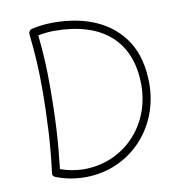

<svg xmlns="http://www.w3.org/2000/svg" viewBox="-78 -749 800 834"><g transform="rotate(-10 322.0 -332.0)"><path d="M114.3 -664.6C106.9 -662.6 100.1 -654.3 100.6 -645C110.4 -549.8 114.3 -494.1 114.3 -396C114.3 -335.9 112.3 -274.4 108.9 -210.4C105 -146.5 99.6 -86.9 92.3 -32.7C90.8 -23.4 94.7 -17.1 103.5 -13.7C144 2.4 187.5 10.3 232.9 10.3C428.7 10.3 576.2 -145.5 576.2 -342.3C576.2 -416 560.5 -478 529.8 -527.3C467.3 -626 354.5 -675.3 210.4 -675.3C178.7 -675.3 146.5 -671.9 114.3 -664.6ZM137.7 -631.8C162.6 -637.2 186.5 -639.2 210.4 -639.2C412.6 -639.2 541 -541.5 541 -342.3C541 -163.6 408.7 -24.9 232.9 -24.9C197.8 -24.9 162.1 -31.7 129.4 -43.5C135.7 -97.7 141.1 -155.8 144.5 -216.8C147.9 -277.8 149.4 -337.9 149.4 -396C149.4 -488.3 146.5 -545.9 137.7 -631.8Z"/></g></svg>

Font: Mikhak ExtraLight
Style: Regular
Weight: 200
Designer: Amin Abedi
Version: Version 3.2